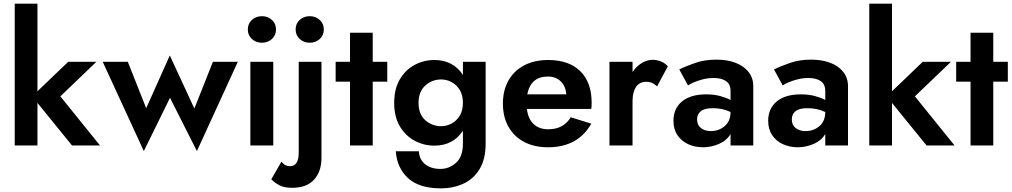

<svg xmlns="http://www.w3.org/2000/svg" viewBox="-20 -800 5568 1056"><path d="M355 -460H510L312 -270L530 0H376L186 -234V0H61V-780H186V-298Z M545 -460H683L784 -205L914 -495L1049 -203L1151 -460H1288L1063 31L915 -262L771 31Z M1343 -638Q1343 -670 1365.5 -690.5Q1388 -711 1421 -711Q1453 -711 1475.5 -690.5Q1498 -670 1498 -638Q1498 -606 1475.5 -585.5Q1453 -565 1421 -565Q1388 -565 1365.5 -585.5Q1343 -606 1343 -638ZM1357 -460H1483V0H1357Z M1606 -638Q1606 -670 1628.5 -690.5Q1651 -711 1684 -711Q1716 -711 1738.5 -690.5Q1761 -670 1761 -638Q1761 -606 1738.5 -585.5Q1716 -565 1684 -565Q1651 -565 1628.5 -585.5Q1606 -606 1606 -638ZM1528 89Q1546 114 1575 114Q1623 114 1623 39V-460H1748V69Q1748 144 1707 188.5Q1666 233 1587 233Q1543 233 1516 218.5Q1489 204 1472 186Z M1826 -460H1905V-620H2030V-460H2110V-351H2030V0H1905V-351H1826Z M2157 32H2284Q2286 77 2318 103Q2350 129 2402 129Q2451 129 2488.5 95Q2526 61 2526 -10V-81Q2472 1 2369 1Q2311 1 2260.5 -26Q2210 -53 2179 -105.5Q2148 -158 2148 -234Q2148 -311 2179 -363.5Q2210 -416 2260.5 -443Q2311 -470 2369 -470Q2472 -470 2526 -388V-460H2651V-10Q2651 76 2617.5 130.5Q2584 185 2528 210.5Q2472 236 2406 236Q2285 236 2224 179.5Q2163 123 2157 32ZM2282 -234Q2282 -172 2319 -139Q2356 -106 2407 -106Q2436 -106 2463.5 -120.5Q2491 -135 2508.5 -163.5Q2526 -192 2526 -234Q2526 -277 2508.5 -305.5Q2491 -334 2463.5 -348.5Q2436 -363 2407 -363Q2356 -363 2319 -329.5Q2282 -296 2282 -234Z M2994 10Q2918 10 2862.5 -19.5Q2807 -49 2776.5 -103Q2746 -157 2746 -230Q2746 -303 2776.5 -357Q2807 -411 2863 -440.5Q2919 -470 2995 -470Q3109 -470 3171.5 -408.5Q3234 -347 3234 -236Q3234 -213 3232 -201H2878Q2884 -147 2914.5 -118Q2945 -89 2995 -89Q3080 -89 3119 -155L3232 -120Q3159 10 2994 10ZM2993 -379Q2899 -379 2880 -281H3095Q3091 -326 3064 -352.5Q3037 -379 2993 -379Z M3594 -325Q3581 -337 3567.5 -343.5Q3554 -350 3534 -350Q3497 -350 3478 -321.5Q3459 -293 3459 -244V0H3332V-460H3459V-404Q3480 -435 3509 -453Q3538 -471 3569 -471Q3594 -471 3616.5 -461.5Q3639 -452 3653 -435Z M3764 -330 3716 -418Q3752 -436 3804 -454Q3856 -472 3920 -472Q3979 -472 4024.5 -455Q4070 -438 4096.5 -405Q4123 -372 4123 -326V0H3998V-63Q3977 -27 3934.5 -8.5Q3892 10 3846 10Q3802 10 3765 -7Q3728 -24 3706 -56.5Q3684 -89 3684 -136Q3684 -203 3731 -242Q3778 -281 3864 -281Q3908 -281 3942 -271.5Q3976 -262 3998 -250V-299Q3998 -337 3973 -354Q3948 -371 3906 -371Q3874 -371 3845 -363.5Q3816 -356 3794.5 -346.5Q3773 -337 3764 -330ZM3814 -143Q3814 -112 3835.5 -95.5Q3857 -79 3890 -79Q3934 -79 3966 -106.5Q3998 -134 3998 -184Q3954 -205 3900 -205Q3855 -205 3834.5 -188.5Q3814 -172 3814 -143Z M4285 -330 4237 -418Q4273 -436 4325 -454Q4377 -472 4441 -472Q4500 -472 4545.5 -455Q4591 -438 4617.5 -405Q4644 -372 4644 -326V0H4519V-63Q4498 -27 4455.5 -8.5Q4413 10 4367 10Q4323 10 4286 -7Q4249 -24 4227 -56.5Q4205 -89 4205 -136Q4205 -203 4252 -242Q4299 -281 4385 -281Q4429 -281 4463 -271.5Q4497 -262 4519 -250V-299Q4519 -337 4494 -354Q4469 -371 4427 -371Q4395 -371 4366 -363.5Q4337 -356 4315.5 -346.5Q4294 -337 4285 -330ZM4335 -143Q4335 -112 4356.5 -95.5Q4378 -79 4411 -79Q4455 -79 4487 -106.5Q4519 -134 4519 -184Q4475 -205 4421 -205Q4376 -205 4355.5 -188.5Q4335 -172 4335 -143Z M5055 -460H5210L5012 -270L5230 0H5076L4886 -234V0H4761V-780H4886V-298Z M5239 -460H5318V-620H5443V-460H5523V-351H5443V0H5318V-351H5239Z"/></svg>

Font: Jost* Semi
Style: Regular
Weight: 600
Version: Version 3.7